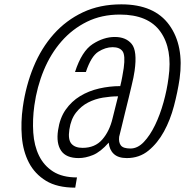

<svg xmlns="http://www.w3.org/2000/svg" viewBox="-20 -717 851 883"><path d="M325 -386H375Q399 -458 432 -479Q465 -500 498 -500Q530 -500 543.5 -481.5Q557 -463 549 -404Q546 -386 542.5 -365.5Q539 -345 533 -321Q484 -321 436 -310Q388 -299 348.5 -275Q309 -251 282 -212.5Q255 -174 247 -118Q238 -58 261 -24Q284 10 342 10Q373 10 407.5 -4Q442 -18 480 -61Q483 -28 503.5 -9Q524 10 563 10Q621 10 663 -24.5Q705 -59 734 -112Q763 -165 780 -229.5Q797 -294 806 -355Q827 -507 758.5 -602Q690 -697 538 -697Q439 -697 361.5 -660.5Q284 -624 227 -560Q170 -496 134.5 -410Q99 -324 85 -225Q75 -155 80.5 -88Q86 -21 113 31Q140 83 191.5 114.5Q243 146 326 146L334 99Q267 99 224.5 72Q182 45 159.5 -1Q137 -47 133 -107Q129 -167 138 -232Q150 -318 181.5 -394Q213 -470 263 -527Q313 -584 380 -617Q447 -650 531 -650Q662 -650 718 -571Q774 -492 755 -359Q748 -304 732 -246.5Q716 -189 693 -141.5Q670 -94 641.5 -64Q613 -34 580 -34Q547 -34 536 -48Q525 -62 528 -88Q531 -99 538.5 -130.5Q546 -162 555 -198.5Q564 -235 572.5 -269.5Q581 -304 585 -322Q590 -342 593.5 -359.5Q597 -377 599 -391Q612 -483 585.5 -515Q559 -547 508 -547Q457 -547 406.5 -514.5Q356 -482 325 -386ZM523 -274 498 -174Q484 -114 450.5 -75.5Q417 -37 360 -37Q325 -37 308.5 -56Q292 -75 299 -121Q306 -169 329.5 -199Q353 -229 385 -245.5Q417 -262 453.5 -268Q490 -274 523 -274Z"/></svg>

Font: Secuela ExtLt
Style: Italic
Weight: 200
Italic angle: -8°
Designer: Fernando Haro
Foundry: deFharo
Version: Version 1.704